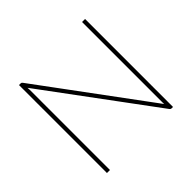

<svg xmlns="http://www.w3.org/2000/svg" viewBox="-167 -894 1085 1085"><g transform="rotate(-45 375.5 -351.5)"><path d="M124 -703Q128 -703 130.5 -701.8Q133 -700.5 136 -696.5L616 -47Q615.5 -51.5 615.5 -56Q615.5 -60.5 615.5 -64.5V-703H639.5V0H628Q621.5 0 617 -6L134.5 -658Q135 -653 135.2 -648.5Q135.5 -644 135.5 -640V0H111.5V-703H124Z"/></g></svg>

Font: Lato Thin
Style: Regular
Weight: 200
Designer: Lukasz Dziedzic
Foundry: tyPoland Lukasz Dziedzic
Version: Version 2.007; 2014-02-27